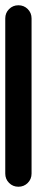

<svg xmlns="http://www.w3.org/2000/svg" viewBox="-20 -710 140 730"><path d="M0 -50H100V-640H0ZM50 -100Q29 -100 14.5 -85.5Q0 -71 0 -50Q0 -29 14.5 -14.5Q29 0 50 0Q71 0 85.5 -14.5Q100 -29 100 -50Q100 -71 85.5 -85.5Q71 -100 50 -100ZM50 -690Q29 -690 14.5 -675.5Q0 -661 0 -640Q0 -619 14.5 -604.5Q29 -590 50 -590Q71 -590 85.5 -604.5Q100 -619 100 -640Q100 -661 85.5 -675.5Q71 -690 50 -690Z"/></svg>

Font: Wavefont SemiBold
Style: Regular
Weight: 600
Version: Version 3.004;gftools[0.9.33]